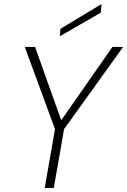

<svg xmlns="http://www.w3.org/2000/svg" viewBox="-20 -933 631 953"><path d="M202 0 253 -292 103 -700H154L284 -336L538 -700H591L298 -292L247 0ZM277 -753 280 -790 484 -913 480 -870Z"/></svg>

Font: DM Sans 20pt ExtraLight
Style: Italic
Weight: 250
Italic angle: -10°
Version: Version 4.004;gftools[0.9.30]